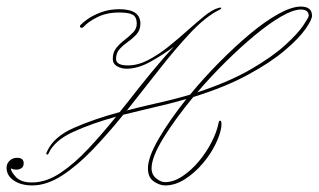

<svg xmlns="http://www.w3.org/2000/svg" viewBox="-132 -555 969 584"><path d="M-34 9Q-68 9 -90 -6Q-112 -21 -112 -45Q-112 -57 -103 -66Q-94 -75 -80 -75Q-60 -75 -60 -59Q-60 -47 -67.5 -43Q-75 -39 -80 -39Q-90 -39 -94.5 -41Q-99 -43 -99 -43Q-99 -33 -83.5 -16.5Q-68 0 -35 0Q8 0 51 -28.5Q94 -57 137 -103Q180 -149 221 -200Q148 -180 91 -154Q34 -128 16 -89Q14 -84 10.5 -85Q7 -86 11 -94Q31 -139 92.5 -166Q154 -193 232 -214Q239 -223 246 -231.5Q253 -240 260 -249Q291 -289 327.5 -333.5Q364 -378 397 -413Q366 -390 327 -368Q288 -346 253 -346Q237 -346 224 -353.5Q211 -361 211 -376Q211 -396 222 -409.5Q233 -423 247.5 -434Q262 -445 273 -456.5Q284 -468 284 -483Q284 -503 272 -510Q260 -517 231 -517Q192 -517 163.5 -502.5Q135 -488 123 -474Q117 -468 113 -471.5Q109 -475 113 -479Q118 -485 134 -496.5Q150 -508 175 -517.5Q200 -527 231 -527Q295 -527 295 -483Q295 -464 284 -451.5Q273 -439 258 -428.5Q243 -418 232 -406Q221 -394 221 -376Q221 -356 257 -356Q287 -356 318 -372Q349 -388 379 -412Q409 -436 437.5 -461.5Q466 -487 490 -506.5Q514 -526 533 -531Q538 -533 540.5 -531Q543 -529 535 -525Q493 -504 447 -455Q401 -406 352.5 -344Q304 -282 254 -219Q284 -227 314.5 -234Q345 -241 375 -248Q412 -257 446 -267Q487 -317 534.5 -365Q582 -413 628 -451.5Q674 -490 714.5 -512.5Q755 -535 783 -535Q817 -535 817 -507Q817 -495 797 -466.5Q777 -438 734 -401.5Q691 -365 622 -327.5Q553 -290 456 -260Q402 -195 365.5 -136Q329 -77 329 -43Q329 -24 343 -12.5Q357 -1 370 -1Q396 -1 423 -19Q450 -37 473 -64.5Q496 -92 512 -123.5Q528 -155 533 -182Q535 -190 539 -187.5Q543 -185 541 -168Q538 -146 523 -115.5Q508 -85 484 -57Q460 -29 430.5 -10Q401 9 370 9Q354 9 336 -3Q318 -15 318 -43Q318 -77 351 -133.5Q384 -190 435 -254Q408 -246 380 -239Q346 -231 311 -222.5Q276 -214 243 -206Q196 -148 149.5 -99.5Q103 -51 56.5 -21Q10 9 -34 9ZM783 -526Q760 -526 723.5 -505Q687 -484 643.5 -448Q600 -412 554.5 -367Q509 -322 468 -274Q565 -306 630.5 -344Q696 -382 734.5 -417Q773 -452 790 -477Q807 -502 807 -507Q807 -526 783 -526Z"/></svg>

Font: Kapakana Light
Style: Regular
Weight: 300
Designer: Kyosuke Nagai
Version: Version 1.000